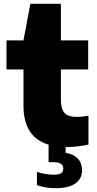

<svg xmlns="http://www.w3.org/2000/svg" viewBox="-20 -760 508 1006"><path d="M324 10.5V40.5Q366.5 48 388.2 71.5Q410 95 410 132Q410 176.5 374.8 201.2Q339.5 226 271 226Q217.5 226 173.5 210V140Q192.5 147.5 216.8 151.5Q241 155.5 261.5 155.5Q287 155.5 299.2 148Q311.5 140.5 311.5 123Q311.5 106 298.8 98Q286 90 261.5 90H234.5V-2Q103 -41 103 -207V-396H14V-548.5H103L139 -740H299V-548.5H442V-396H299V-240.5Q299 -205 307.8 -184.8Q316.5 -164.5 335 -156Q353.5 -147.5 385.5 -147.5Q408 -147.5 443.5 -153.5V-2.5Q418 3 387.5 6.8Q357 10.5 329.5 10.5Z"/></svg>

Font: Encode Sans Semi Expanded ExBd
Style: Regular
Weight: 800
Width: 6
Designer: Multiple Designers
Foundry: Impallari Type
Version: Version 2.000